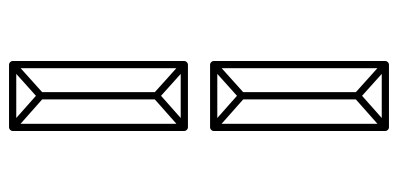

<svg xmlns="http://www.w3.org/2000/svg" viewBox="-248 -550 881 425"><g transform="rotate(90 192.5 -337.5)"><path d="M200 -688H184V-432H200ZM184 13H200V-243H184ZM257 81 267 69 197 7Q195 5 192 5Q189 5 187 7L118 69L128 81L197 19Q199 17 192 17Q185 17 187 19ZM128 -756 118 -744 187 -682Q189 -680 192 -680Q195 -680 197 -682L267 -744L257 -756L187 -694Q185 -692 192 -692Q199 -692 197 -694ZM257 -364 267 -376 197 -438Q195 -440 192 -440Q189 -440 187 -438L118 -376L128 -364L197 -426Q199 -428 192 -428Q185 -428 187 -426ZM128 -311 118 -299 187 -237Q189 -235 192 -235Q195 -235 197 -237L267 -299L257 -311L187 -249Q185 -247 192 -247Q199 -247 197 -249ZM123 -362H262Q265 -362 267.5 -364.5Q270 -367 270 -370V-750Q270 -753 267.5 -755.5Q265 -758 262 -758H123Q120 -758 117.5 -755.5Q115 -753 115 -750V-370Q115 -367 117.5 -364.5Q120 -362 123 -362ZM123 -297H262L254 -305V75L262 67H123L131 75V-305ZM123 -378 131 -370V-750L123 -742H262L254 -750V-370L262 -378ZM123 -313Q120 -313 117.5 -310.5Q115 -308 115 -305V75Q115 78 117.5 80.5Q120 83 123 83H262Q265 83 267.5 80.5Q270 78 270 75V-305Q270 -308 267.5 -310.5Q265 -313 262 -313Z"/></g></svg>

Font: Tilt Prism
Style: Regular
Weight: 400
Version: Version 1.000